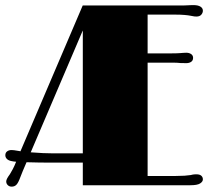

<svg xmlns="http://www.w3.org/2000/svg" viewBox="-20 -712 844 738"><path d="M3.9 -14.6Q3.9 -19.5 7.6 -26.4Q11.2 -33.2 18.1 -42.5Q22.9 -50.3 29.1 -61.8Q35.2 -73.2 42 -90.3Q36.6 -90.8 32.5 -91.3Q28.3 -91.8 24.4 -92.8Q13.2 -94.7 6.8 -100.8Q0.5 -106.9 0.5 -115.2Q0.5 -125 7.3 -130.1Q14.2 -135.3 24.4 -135.3Q26.9 -135.3 34.7 -134.5Q42.5 -133.8 54.7 -131.3L58.6 -130.4L297.9 -690.9L298.3 -690.4V-690.9H666.5Q676.3 -690.9 683.3 -690.9Q690.4 -690.9 696.3 -691.4Q705.6 -691.9 711.7 -692.1Q717.8 -692.4 723.1 -692.4Q741.2 -692.4 750.5 -686.5Q759.8 -680.7 759.8 -670.9Q759.8 -662.6 753.7 -655.5Q747.6 -648.4 734.9 -648.4Q731.4 -648.4 726.8 -648.9Q722.2 -649.4 712.9 -651.4Q703.6 -653.3 689.2 -654.5Q674.8 -655.8 655.3 -655.8H547.4V-506.8H636.2Q648.4 -506.8 657.2 -507.1Q666 -507.3 671.9 -507.8Q679.2 -508.3 684.3 -508.8Q689.5 -509.3 696.3 -509.3Q707 -509.3 714.6 -504.2Q722.2 -499 722.2 -489.7Q722.2 -479.5 714.8 -474.4Q707.5 -469.2 694.8 -469.2Q690.4 -469.2 686 -469.5Q681.6 -469.7 673.8 -469.7Q668.5 -470.2 661.9 -470.7Q655.3 -471.2 647 -471.2H547.4V-35.6H655.3Q674.8 -35.6 689.2 -36.6Q703.6 -37.6 712.9 -39.1Q722.2 -41.5 726.8 -41.7Q731.4 -42 734.9 -42Q747.6 -42 753.7 -36.6Q759.8 -31.2 759.8 -22.5Q759.8 -13.7 749 -6.8Q738.3 0 711.9 0H298.3V-86.9H204.6Q163.1 -86.9 133.5 -87.2Q104 -87.4 82 -88.4Q73.7 -68.8 67.6 -54.7Q61.5 -40.5 58.1 -30.8Q50.3 -9.3 43.2 -2Q36.1 5.4 24.9 5.4Q15.6 5.4 9.8 -0.5Q3.9 -6.3 3.9 -14.6ZM98.1 -126.5Q121.6 -124.5 145 -123.5Q168.5 -122.6 182.1 -122.6H298.3V-594.2H297.9Z"/></svg>

Font: Limelight
Style: Regular
Weight: 400
Designer: Nicole Fally with help from Eben Sorkin
Foundry: Nicole Fally with help from Eben Sorkin
Version: Version 1.002